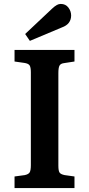

<svg xmlns="http://www.w3.org/2000/svg" viewBox="-20 -957 453 977"><path d="M54 0V-59L106 -66Q125 -70 131 -80Q137 -90 137 -117V-589Q137 -615 130.5 -624.5Q124 -634 103 -637L54 -644V-703H359V-644L307 -636Q289 -634 283 -623.5Q277 -613 277 -585V-114Q277 -88 283 -79Q289 -70 309 -66L359 -59V0ZM132 -749 108 -784 245 -913Q259 -926 269 -931.5Q279 -937 289 -937Q314 -937 328 -918.5Q342 -900 342 -878Q342 -857 330.5 -841.5Q319 -826 294 -817Z"/></svg>

Font: Literata 18pt SemiBold
Style: Regular
Weight: 600
Designer: Latin by Veronika Burian and Jose Scaglione. Greek by Irene Vlachou. Cyrillic by Vera Evstafieva.
Foundry: TypeTogether
Version: Version 3.103;gftools[0.9.29]